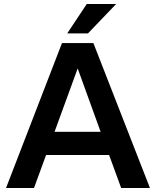

<svg xmlns="http://www.w3.org/2000/svg" viewBox="-20 -934 775 954"><path d="M582 0H725L444 -720H288L10 0H149L209 -164H522ZM314 -768H417L557 -914H411ZM251 -279 366 -594 480 -279Z"/></svg>

Font: Aspekta 600
Style: Regular
Weight: 600
Designer: Ivo Dolenc
Version: Version 2.100